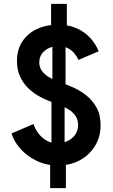

<svg xmlns="http://www.w3.org/2000/svg" viewBox="-20 -856 590 1000"><path d="M282.2 5.9Q220.7 5.9 170.4 -18.6Q120.1 -43 86.2 -81.3Q52.2 -119.6 40 -161.1L154.3 -210Q162.6 -184.6 179.9 -161.6Q197.3 -138.7 222.4 -124Q247.6 -109.4 279.3 -109.4Q306.2 -109.4 330.8 -120.9Q355.5 -132.3 371.1 -153.8Q386.7 -175.3 386.7 -205.1Q386.7 -235.4 370.6 -256.1Q354.5 -276.9 330.1 -290.5Q305.7 -304.2 280.3 -313.5Q254.9 -322.8 236.3 -330.1Q203.6 -342.3 173.6 -360.6Q143.6 -378.9 119.9 -404.1Q96.2 -429.2 82.3 -462.6Q68.4 -496.1 68.4 -538.1Q68.4 -598.1 96.7 -640.6Q125 -683.1 173.1 -705.3Q221.2 -727.5 280.3 -727.5Q336.9 -727.5 379.2 -708.7Q421.4 -689.9 450 -658.4Q478.5 -627 494.1 -588.9L388.7 -543.9Q381.8 -560.1 368.2 -576.9Q354.5 -593.7 333.5 -605Q312.5 -616.2 284.2 -616.2Q259.3 -616.2 236.6 -606.4Q213.9 -596.7 199.2 -577.6Q184.6 -558.6 184.6 -531.2Q184.6 -505.9 197.8 -487.5Q210.9 -469.2 231.4 -456.3Q252 -443.4 275.4 -434.3Q298.8 -425.3 319.3 -418Q337.4 -411.6 367.9 -397.5Q398.4 -383.3 429.7 -358.9Q460.9 -334.5 482.4 -296.6Q503.9 -258.8 503.9 -204.1Q503.9 -143.1 474.6 -95.7Q445.3 -48.3 395.3 -21.2Q345.2 5.9 282.2 5.9ZM241.2 124V-17.6L248 -94.7V-340.8L252.9 -385.7V-635.7L246.1 -692.4V-835.9H328.1V-692.4L321.3 -633.8V-385.7L316.4 -340.8V-94.7L323.2 -17.6V124Z"/></svg>

Font: Reddit Sans
Style: Regular
Weight: 400
Designer: Stephen Hutchings
Foundry: Reddit
Version: Version 1.014